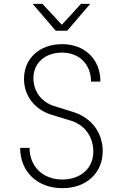

<svg xmlns="http://www.w3.org/2000/svg" viewBox="-20 -970 640 1000"><path d="M270 -810H330L450 -950H402L302 -841L201 -950H150ZM305 10C430 10 515 -69 515 -183C515 -279 456 -357 363 -386L261 -418C195 -439 154 -495 154 -563C154 -642 215 -696 303 -696C393 -696 454 -635 454 -545H503C503 -661 422 -740 304 -740C186 -740 105 -666 105 -559C105 -471 161 -399 249 -372L351 -341C422 -319 466 -257 466 -180C466 -94 400 -35 305 -35C204 -35 134 -102 134 -200H85C85 -75 175 10 305 10Z"/></svg>

Font: JetBrains Mono Thin
Style: Regular
Weight: 100
Monospace: yes
Designer: Philipp Nurullin, Konstantin Bulenkov
Foundry: JetBrains
Version: Version 2.305